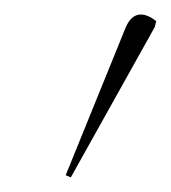

<svg xmlns="http://www.w3.org/2000/svg" viewBox="-20 -743 234 263"><path d="M77 -500 192 -706 194 -714C179 -726 162 -729 152 -705L70 -503Z"/></svg>

Font: Noto Serif Display Condensed Thin
Style: Italic
Weight: 100
Width: 3
Italic angle: -12°
Designer: Monotype Design Team
Foundry: Monotype Imaging Inc.
Version: Version 2.009